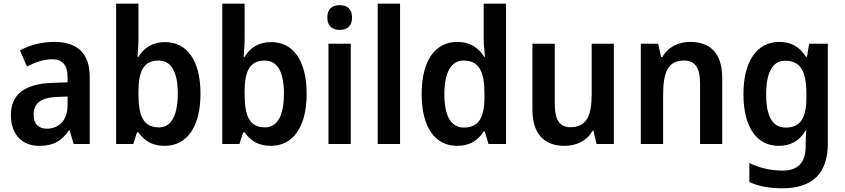

<svg xmlns="http://www.w3.org/2000/svg" viewBox="-20 -780 4577 1040"><path d="M274 -553C204 -553 139 -535 88 -507L126 -420C172 -443 217 -459 262 -459C316 -459 346 -430 346 -361V-334L263 -331C114 -326 39 -269 39 -157C39 -53 98 10 192 10C271 10 312 -16 354 -74H357L379 0H466V-364C466 -490 400 -553 274 -553ZM289 -255 346 -257V-209C346 -128 298 -83 234 -83C191 -83 162 -106 162 -158C162 -217 196 -251 289 -255Z M730 -573V-760H609V0H702L722 -63H730C761 -19 803 10 872 10C990 10 1066 -89 1066 -272C1066 -455 991 -552 874 -552C805 -552 759 -520 730 -472H725C727 -499 730 -538 730 -573ZM839 -452C907 -452 943 -392 943 -273C943 -152 906 -90 841 -90C758 -90 730 -150 730 -268V-284C730 -393 757 -452 839 -452Z M1305 -573V-760H1184V0H1277L1297 -63H1305C1336 -19 1378 10 1447 10C1565 10 1641 -89 1641 -272C1641 -455 1566 -552 1449 -552C1380 -552 1334 -520 1305 -472H1300C1302 -499 1305 -538 1305 -573ZM1414 -452C1482 -452 1518 -392 1518 -273C1518 -152 1481 -90 1416 -90C1333 -90 1305 -150 1305 -268V-284C1305 -393 1332 -452 1414 -452Z M1820 -752C1780 -752 1753 -733 1753 -685C1753 -638 1781 -618 1820 -618C1859 -618 1887 -638 1887 -685C1887 -732 1859 -752 1820 -752ZM1880 -543H1759V0H1880Z M2147 0V-760H2026V0Z M2456 10C2527 10 2570 -21 2600 -68H2606L2626 0H2721V-760H2600V-566C2600 -537 2605 -499 2607 -473H2602C2572 -521 2526 -553 2457 -553C2339 -553 2264 -454 2264 -271C2264 -88 2338 10 2456 10ZM2492 -89C2423 -89 2387 -151 2387 -270C2387 -386 2422 -452 2491 -452C2576 -452 2604 -391 2604 -274V-253C2604 -142 2572 -89 2492 -89Z M3305 -543H3185V-272C3185 -154 3158 -91 3069 -91C3011 -91 2985 -132 2985 -215V-543H2864V-188C2864 -56 2926 10 3038 10C3101 10 3158 -16 3189 -71H3195L3211 0H3305Z M3718 -553C3656 -553 3598 -526 3568 -471H3561L3545 -543H3451V0H3572V-266C3572 -391 3599 -452 3686 -452C3746 -452 3772 -410 3772 -330V0H3892V-357C3892 -491 3828 -553 3718 -553Z M4201 -553C4080 -553 4007 -448 4007 -270C4007 -92 4078 10 4198 10C4261 10 4309 -15 4343 -72H4348C4345 -52 4344 -20 4344 0V14C4344 102 4300 144 4221 144C4157 144 4096 131 4039 103V206C4092 230 4148 240 4217 240C4385 240 4464 155 4464 -3V-543H4363L4351 -472H4346C4311 -528 4263 -553 4201 -553ZM4233 -451C4313 -451 4348 -399 4348 -272V-250C4348 -136 4312 -89 4236 -89C4165 -89 4130 -148 4130 -268C4130 -389 4165 -451 4233 -451Z"/></svg>

Font: Noto Sans Thai SemCond SemBd
Style: Regular
Weight: 600
Width: 4
Designer: Monotype Design Team
Foundry: Monotype Imaging Inc.
Version: Version 2.002